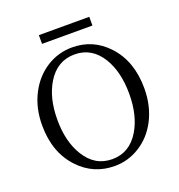

<svg xmlns="http://www.w3.org/2000/svg" viewBox="-156 -1014 1082 1160"><g transform="rotate(-20 384.5 -434.0)"><path d="M385 16Q249 16 156 -83Q55 -190 55 -365Q55 -479 103 -569Q147 -652 223 -700Q298 -746 385 -746Q520 -746 612 -647Q712 -540 712 -365Q712 -251 665 -161Q621 -77 545 -30Q471 16 385 16ZM385 -28Q496 -28 559 -132Q615 -225 615 -365Q615 -505 559 -598Q496 -701 385 -701Q273 -701 210 -598Q153 -505 153 -365Q153 -225 210 -132Q273 -28 385 -28ZM223 -828V-884H547V-828Z"/></g></svg>

Font: GenRyuMin TW R
Style: Regular
Weight: 400
Version: Version 1.501;PS 1;hotconv 16.6.51;makeotf.lib2.5.65220